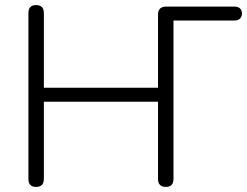

<svg xmlns="http://www.w3.org/2000/svg" viewBox="-20 -731 974 757"><path d="M92 -26V-679Q92 -711 122 -711Q153 -711 153 -679V-385H603V-673Q603 -705 635 -705H904Q918 -705 926 -698Q934 -691 934 -678Q934 -665 926 -657.5Q918 -650 904 -650H664V-26Q664 6 634 6Q603 6 603 -26V-330H153V-26Q153 6 122 6Q92 6 92 -26Z"/></svg>

Font: SN Pro Light
Style: Regular
Weight: 300
Designer: Tobias Whetton
Foundry: Supernotes
Version: Version 1.002